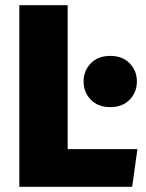

<svg xmlns="http://www.w3.org/2000/svg" viewBox="-20 -715 557 735"><path d="M486 0H54V-695H239V-144H506ZM402 -305Q355 -305 327.5 -333.5Q300 -362 300 -403Q300 -444 327.5 -472.5Q355 -501 402 -501Q449 -501 476.5 -472.5Q504 -444 504 -403Q504 -362 476.5 -333.5Q449 -305 402 -305Z"/></svg>

Font: Trujillo ExtraBold
Style: Regular
Weight: 800
Designer: Fira Sans original fonts by bBox Type GmbH, Carrois Corporate GbR, & Edenspiekermann AG / Changes by Cristiano Sobral
Foundry: Fira Sans original fonts by bBox Type GmbH, Carrois Corporate GbR, & Edenspiekermann AG / Changes by Cristiano Sobral
Version: Version 4.301;July 28, 2020;FontCreator 13.0.0.2655 64-bit